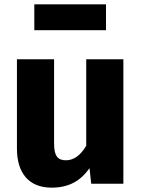

<svg xmlns="http://www.w3.org/2000/svg" viewBox="-20 -846 653 884"><path d="M468 -707V-826H138V-707ZM548 -573H377V-175C352 -132 320 -108 284 -108C248 -108 229 -125 229 -184V-573H58V-162C58 -51 111 18 218 18C295 18 351 -12 392 -72L400 0H548Z"/></svg>

Font: Glow Sans SC Normal ExtraBold
Style: Regular
Weight: 800
Designer: Ryoko NISHIZUKA (kana, bopomofo & ideographs); Paul D. Hunt (Latin, Greek & Cyrillic); Sandoll Communications, Soo-young
Version: Version 0.93